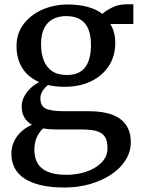

<svg xmlns="http://www.w3.org/2000/svg" viewBox="-20 -588 644 877"><path d="M275 268.5Q212.5 268.5 166.8 257.8Q121 247 91 227Q61 207 46.5 178.5Q32 150 32 114.5Q32 82.5 44.8 56.5Q57.5 30.5 79 11.5Q100.5 -7.5 126 -18Q103 -31 91 -52Q79 -73 79 -102Q79 -124.5 89.8 -145.8Q100.5 -167 118.8 -184.5Q137 -202 159 -213Q108 -235.5 81.8 -277.2Q55.5 -319 55.5 -376.5Q55.5 -436.5 88.8 -479.2Q122 -522 175.2 -544.8Q228.5 -567.5 288 -567.5Q339 -567.5 379.5 -556.8Q420 -546 448 -524.5Q459 -536.5 489.8 -552.5Q520.5 -568.5 558.5 -568.5H589V-478.5H483.5Q491 -467.5 496 -454Q501 -440.5 503.8 -425Q506.5 -409.5 506.5 -392.5Q506.5 -331.5 476.8 -286.2Q447 -241 395 -216.2Q343 -191.5 276 -191.5Q255 -191.5 235.5 -193.5Q216 -195.5 199 -199.5Q184 -187.5 174.2 -172Q164.5 -156.5 164.5 -139Q164.5 -103.5 189.2 -91.8Q214 -80 274 -80H387.5Q452.5 -80 494.8 -63.2Q537 -46.5 557.2 -15Q577.5 16.5 577.5 61Q577.5 105.5 553.8 143.2Q530 181 488 209Q446 237 391.2 252.8Q336.5 268.5 275 268.5ZM285 210.5Q331.5 210.5 374 196.2Q416.5 182 443.8 154.5Q471 127 471 88Q471 60.5 462 41.8Q453 23 428.5 13.2Q404 3.5 357 3.5H239Q222 3.5 206.2 2.2Q190.5 1 177 -1.5Q158.5 15.5 147.8 39.8Q137 64 137 96.5Q137 132 151.5 157.5Q166 183 198.2 196.8Q230.5 210.5 285 210.5ZM285.5 -245.5Q343 -245.5 369.2 -280.8Q395.5 -316 395.5 -382.5Q395.5 -427.5 382.8 -456.8Q370 -486 344.8 -500.2Q319.5 -514.5 282.5 -514.5Q249 -514.5 223 -501.5Q197 -488.5 182.2 -460Q167.5 -431.5 167.5 -385Q167.5 -344 179.8 -312.5Q192 -281 217.8 -263.2Q243.5 -245.5 285.5 -245.5Z"/></svg>

Font: Merriweather 24pt Medium
Style: Regular
Weight: 500
Designer: Eben Sorkin
Foundry: Eben Sorkin
Version: Version 2.100